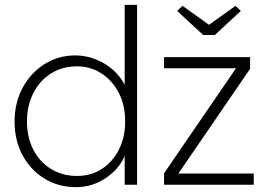

<svg xmlns="http://www.w3.org/2000/svg" viewBox="-20 -760 1103 790"><path d="M293 10Q220 10 163 -25Q106 -60 73 -121Q40 -182 40 -260Q40 -338 73.5 -399.5Q107 -461 163.5 -496.5Q220 -532 290 -532Q333 -532 373.5 -516Q414 -500 445 -472.5Q476 -445 493 -411V-740H544V0H493V-118Q469 -63 414 -26.5Q359 10 293 10ZM297 -36Q354 -36 398.5 -64.5Q443 -93 469 -144Q495 -195 495 -261Q495 -327 469 -377.5Q443 -428 398 -457.5Q353 -487 296 -487Q236 -487 189.5 -457.5Q143 -428 117 -376.5Q91 -325 91 -260Q91 -195 117 -144.5Q143 -94 189.5 -65Q236 -36 297 -36ZM655 0V-47L951 -479H655V-525H1009V-477L714 -46H1024V0ZM816 -616 709 -715 731 -736 840 -658 949 -736 971 -715 864 -616Z"/></svg>

Font: Readex Pro ExtraLight
Style: Regular
Weight: 200
Designer: Bonnie Shaver-Troup, Thomas Jockin
Foundry: Lexend
Version: Version 1.203; ttfautohint (v1.8.3)